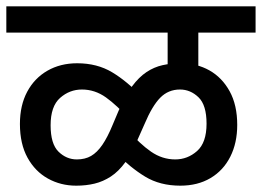

<svg xmlns="http://www.w3.org/2000/svg" viewBox="-20 -642 828 607"><path d="M0 -539V-622H788V-539H607V-399H510V-539ZM391 -263Q350 -309 315 -334Q280 -359 239 -359Q200 -359 170 -332.5Q140 -306 140 -246Q140 -187 165 -162.5Q190 -138 223 -138Q249 -138 268 -149Q287 -160 303.5 -184Q320 -208 336 -247L355 -292Q376 -340 397.5 -369Q419 -398 443 -414Q467 -430 494 -436Q521 -442 551 -442Q602 -442 642 -419.5Q682 -397 706 -353.5Q730 -310 730 -247Q730 -190 708 -146.5Q686 -103 645.5 -79Q605 -55 550 -55Q486 -55 439 -83.5Q392 -112 345 -160L382 -233Q422 -187 457.5 -162.5Q493 -138 534 -138Q573 -138 603 -164.5Q633 -191 633 -251Q633 -310 607.5 -334.5Q582 -359 549 -359Q512 -359 486.5 -333Q461 -307 437 -250L417 -205Q398 -159 376.5 -129.5Q355 -100 330.5 -84Q306 -68 279 -61.5Q252 -55 221 -55Q172 -55 131.5 -77.5Q91 -100 67 -143.5Q43 -187 43 -250Q43 -309 66 -352Q89 -395 130 -418.5Q171 -442 224 -442Q287 -442 334.5 -413.5Q382 -385 428 -336Z"/></svg>

Font: Noto Sans Devanagari Medium
Style: Regular
Weight: 500
Version: Version 2.003